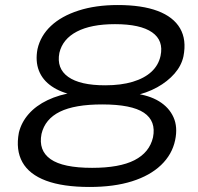

<svg xmlns="http://www.w3.org/2000/svg" viewBox="-20 -734 788 763"><path d="M336 9Q230 9 163 -16Q96 -41 69 -89.5Q42 -138 55 -207Q65 -248 94 -281Q123 -314 169 -336Q215 -358 275 -367L274 -356Q222 -366 185.5 -391Q149 -416 134.5 -453.5Q120 -491 129 -539Q141 -592 182.5 -631Q224 -670 292 -692Q360 -714 448 -714Q544 -714 606.5 -690.5Q669 -667 695.5 -621.5Q722 -576 709 -510Q701 -473 673.5 -441.5Q646 -410 604.5 -387Q563 -364 510 -353L511 -363Q572 -356 612 -331.5Q652 -307 669.5 -268Q687 -229 676 -177Q664 -120 620 -78Q576 -36 504.5 -13.5Q433 9 336 9ZM346 -67Q455 -67 514.5 -97.5Q574 -128 588 -188Q601 -253 552 -286Q503 -319 386 -319Q277 -319 218 -290Q159 -261 145 -202Q132 -136 181 -101.5Q230 -67 346 -67ZM398 -395Q461 -395 507.5 -409Q554 -423 582 -449Q610 -475 618 -512Q631 -573 584.5 -605.5Q538 -638 437 -638Q342 -638 285.5 -608.5Q229 -579 216 -524Q204 -462 251 -428.5Q298 -395 398 -395Z"/></svg>

Font: Nunito Sans 10pt Expanded
Style: Italic
Weight: 400
Width: 7
Italic angle: -9°
Designer: Vernon Adams
Foundry: Vernon Adams
Version: Version 3.101;gftools[0.9.27]